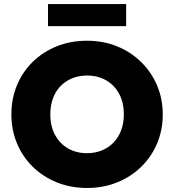

<svg xmlns="http://www.w3.org/2000/svg" viewBox="-20 -917 863 952"><path d="M411.5 15Q330 15 261.5 -12.8Q193 -40.5 142.5 -90Q92 -139.5 64.2 -206Q36.5 -272.5 36.5 -350Q36.5 -428 64.2 -494.5Q92 -561 142.5 -610.5Q193 -660 261.5 -687.5Q330 -715 411.5 -715Q493 -715 561.2 -687Q629.5 -659 680.2 -609Q731 -559 759 -492.8Q787 -426.5 787 -350Q787 -272.5 759 -206Q731 -139.5 680.2 -90Q629.5 -40.5 561.2 -12.8Q493 15 411.5 15ZM411.5 -157.5Q451.5 -157.5 484.8 -171Q518 -184.5 542.5 -209.8Q567 -235 580.5 -270.5Q594 -306 594 -350Q594 -409 570.5 -452.2Q547 -495.5 505.8 -519Q464.5 -542.5 411.5 -542.5Q372 -542.5 338.5 -529Q305 -515.5 280.5 -490.5Q256 -465.5 242.8 -429.8Q229.5 -394 229.5 -350Q229.5 -291 253 -247.8Q276.5 -204.5 317.5 -181Q358.5 -157.5 411.5 -157.5ZM218 -787.5V-897H605.5V-787.5Z"/></svg>

Font: Geologica ExtraBold
Style: Regular
Weight: 800
Designer: Sindre Bremnes, Frode Helland
Foundry: Monokrom Skriftforlag AS
Version: Version 1.010;gftools[0.9.28]